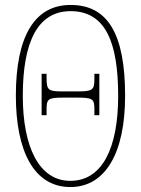

<svg xmlns="http://www.w3.org/2000/svg" viewBox="-20 -745 570 775"><path d="M264 10C404 10 485 -125 485 -358C485 -610 414 -725 265 -725C118 -725 44 -596 44 -359C44 -137 116 10 264 10ZM264 -15C137 -15 72 -153 72 -358C72 -574 131 -700 265 -700C406 -700 457 -574 457 -358C457 -146 392 -15 264 -15ZM148 -280H168V-303C168 -346 174 -351 237 -351H289C355 -351 361 -346 361 -303V-280H381V-447H361V-425C361 -381 353 -376 290 -376H237C175 -376 168 -380 168 -430V-447H148Z"/></svg>

Font: Noto Serif ExtraCondensed Thin
Style: Regular
Weight: 100
Width: 2
Designer: Monotype Design Team
Foundry: Monotype Imaging Inc.
Version: Version 2.013